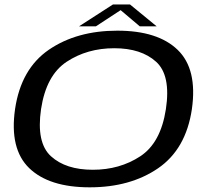

<svg xmlns="http://www.w3.org/2000/svg" viewBox="-20 -816 920 842"><path d="M373.5 5.5Q551.5 5.5 673.5 -78.2Q795.5 -162 821.5 -337.5Q846.5 -512.5 759.5 -597Q672.5 -681.5 494.5 -681.5Q316.5 -681.5 194.2 -597.8Q72 -514 46 -337.5Q21 -163 108 -78.8Q195 5.5 373.5 5.5ZM387 -71.5Q268.5 -71.5 203.5 -130.8Q138.5 -190 160 -337.5Q182.5 -486 272.5 -545.2Q362.5 -604.5 481 -604.5Q599 -604.5 664.5 -545.2Q730 -486 707.5 -337.5Q685 -189.5 595 -130.5Q505 -71.5 387 -71.5ZM326.5 -700.5H400.5L509 -771.5L593 -700.5H667L550 -796.5H475.5Z"/></svg>

Font: Anybody Expanded
Style: Italic
Weight: 400
Width: 7
Italic angle: -10°
Version: Version 1.113;gftools[0.9.25]